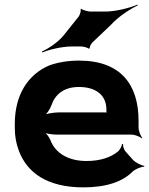

<svg xmlns="http://www.w3.org/2000/svg" viewBox="-20 -800 646 830"><path d="M322 -538C274 -538 233 -531 195 -518C101 -479 44 -390 44 -265V-246C44 -211 50 -178 62 -147C97 -55 182 10 341 10C442 10 511 -16 552 -57C564 -69 591 -80 603 -79L604 -83C591 -84 564 -98 553 -111L522 -146C515 -154 511 -169 512 -177L508 -178C507 -170 499 -153 491 -146C460 -120 414 -104 354 -104C273 -104 219 -140 199 -192C194 -206 179 -226 168 -233L165 -229C176 -223 206 -218 226 -218H549C563 -218 585 -209 593 -202L595 -204C588 -212 579 -234 579 -248V-278C579 -434 502 -538 322 -538ZM440 -326V-320C440 -317 440 -311 442 -310L444 -312C443 -314 436 -314 432 -314H232C211 -314 177 -308 165 -301L169 -297C181 -305 196 -328 202 -344C217 -389 253 -424 321 -424C397 -424 440 -387 440 -326ZM319 -727 255 -647C233 -619 188 -589 161 -577L163 -573C190 -585 247 -599 289 -599H332C340 -599 360 -594 362 -590L368 -591C366 -596 374 -611 379 -616L460 -693C491 -728 544 -762 576 -777L574 -780C542 -766 481 -750 434 -750H371C361 -750 336 -757 331 -762L328 -761C332 -755 325 -734 319 -727Z"/></svg>

Font: Asimov
Style: EdgeWide
Weight: 500
Designer: Google
Version: Version 2.000980: 2014